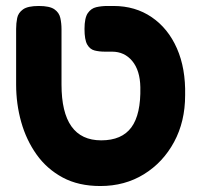

<svg xmlns="http://www.w3.org/2000/svg" viewBox="-20 -605 673 643"><path d="M316 18Q243 18 190 -10.5Q137 -39 102.5 -87.5Q68 -136 51 -196.5Q34 -257 34 -322V-508Q34 -527 37.5 -544.5Q41 -562 57 -573.5Q73 -585 110 -585Q146 -585 162 -574Q178 -563 182 -545Q186 -527 186 -507V-322Q186 -135 319 -135Q388 -135 420 -178.5Q452 -222 450 -313Q449 -369 423 -400.5Q397 -432 355 -432H331Q312 -432 296.5 -436Q281 -440 272 -456Q263 -472 263 -508Q263 -545 274 -561Q285 -577 302.5 -581Q320 -585 340 -585H360Q433 -585 488 -547.5Q543 -510 572.5 -443Q602 -376 600 -286Q600 -198 563 -129.5Q526 -61 462 -21.5Q398 18 316 18Z"/></svg>

Font: Fredoka SemiBold
Style: Regular
Weight: 600
Designer: Ben Nathan
Foundry: Milena B. Brandão, Ben Nathan
Version: Version 2.001